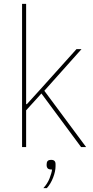

<svg xmlns="http://www.w3.org/2000/svg" viewBox="-20 -760 482 992"><path d="M94 -740H115V-222H119L189 -299L375 -506H401L209 -291L425 0H399L194 -277L115 -190V0H94ZM245 66Q267 66 267 88V99Q267 125 254.5 157.5Q242 190 222 212H204Q226 188 236.5 160.5Q247 133 249 116Q232 116 226.5 110Q221 104 221 96V88Q221 78 226 72Q231 66 245 66Z"/></svg>

Font: IBM Plex Sans Condensed Thin
Style: Regular
Weight: 100
Width: 3
Designer: Mike Abbink, Paul van der Laan, Pieter van Rosmalen
Foundry: Bold Monday
Version: Version 1.3